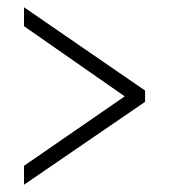

<svg xmlns="http://www.w3.org/2000/svg" viewBox="-20 -622 465 528"><path d="M46 -114 379 -342V-373L46 -602V-550L323 -357L46 -166Z"/></svg>

Font: Noto Serif Lao ExtraCondensed Light
Style: Regular
Weight: 300
Width: 2
Designer: Monotype Design Team
Foundry: Monotype Imaging Inc.
Version: Version 2.003